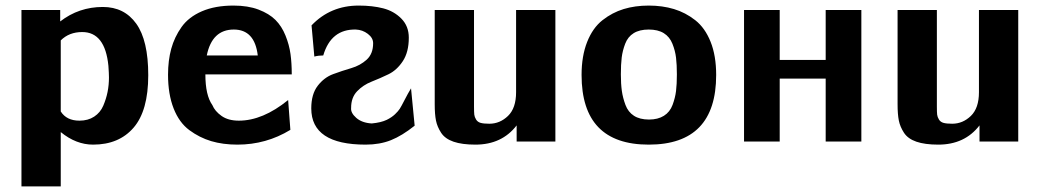

<svg xmlns="http://www.w3.org/2000/svg" viewBox="-20 -508 3742 689"><path d="M57 161V-472H196V-431Q263 -483 349 -483Q426 -483 469 -423Q512 -363 512 -238Q512 -111 459.5 -50Q407 11 314 11Q253 11 198 -34V161ZM198 -363V-311V-108Q219 -75 265 -75Q296 -75 318 -89.5Q340 -104 350.5 -128.5Q361 -153 366 -178Q371 -203 371 -230Q371 -244 369 -272Q357 -393 275 -393Q228 -393 198 -363Z M583 -240Q583 -291 594.5 -333Q606 -375 631.5 -411Q657 -447 704.5 -467.5Q752 -488 818 -488Q870 -488 908 -473.5Q946 -459 968.5 -436.5Q991 -414 1004.5 -380.5Q1018 -347 1022.5 -314Q1027 -281 1027 -241H717Q717 -166 742 -131Q751 -109 775 -92Q799 -75 837 -75Q923 -75 1014 -149L1022 -42Q935 11 832 11Q780 11 738 -1.5Q696 -14 659.5 -41Q623 -68 603 -119Q583 -170 583 -240ZM722 -309H905Q894 -402 819 -402Q741 -402 722 -309Z M1455 -191 1468 -57Q1423 -21 1383 -5Q1343 11 1292 11Q1097 11 1097 -119Q1097 -170 1120 -200Q1143 -230 1175.5 -242Q1208 -254 1240.5 -263.5Q1273 -273 1296 -294Q1319 -315 1319 -353Q1319 -372 1300 -386.5Q1281 -401 1257 -402Q1168 -404 1140 -309Q1123 -309 1108 -305L1098 -417Q1166 -488 1267 -488Q1317 -488 1355.5 -478Q1394 -468 1420.5 -441Q1447 -414 1447 -373Q1447 -321 1425.5 -288.5Q1404 -256 1374 -241.5Q1344 -227 1313.5 -215Q1283 -203 1261.5 -180.5Q1240 -158 1240 -121Q1238 -103 1258.5 -85Q1279 -67 1314 -65Q1347 -68 1368 -78Q1386 -87 1397.5 -98Q1409 -109 1414.5 -117.5Q1420 -126 1432 -149.5Q1444 -173 1455 -191Z M1540 -134V-472H1681V-125Q1681 -105 1682 -96.5Q1683 -88 1688.5 -79Q1694 -70 1705 -67Q1716 -64 1736 -64Q1774 -64 1803 -92Q1832 -120 1832 -177V-472H1973V0H1834V-58Q1781 11 1686 11Q1638 11 1607.5 0.5Q1577 -10 1563 -31.5Q1549 -53 1544.5 -75.5Q1540 -98 1540 -134Z M2067 -239Q2067 -307 2087 -357.5Q2107 -408 2142 -435.5Q2177 -463 2218 -475.5Q2259 -488 2308 -488Q2357 -488 2398.5 -475.5Q2440 -463 2475 -435.5Q2510 -408 2530 -358Q2550 -308 2550 -239Q2550 11 2308 11Q2067 11 2067 -239ZM2208 -241Q2208 -207 2211.5 -182Q2215 -157 2224.5 -131.5Q2234 -106 2255 -92.5Q2276 -79 2309 -79Q2341 -79 2362.5 -92.5Q2384 -106 2393.5 -131.5Q2403 -157 2406 -181.5Q2409 -206 2409 -241Q2409 -276 2406 -301Q2403 -326 2393 -351Q2383 -376 2362 -389Q2341 -402 2308 -402Q2275 -402 2254 -389Q2233 -376 2223.5 -351Q2214 -326 2211 -301.5Q2208 -277 2208 -241Z M2650 0V-472H2778V-293H2943V-472H3071V0H2943V-226H2778V0Z M3201 -134V-472H3342V-125Q3342 -105 3343 -96.5Q3344 -88 3349.5 -79Q3355 -70 3366 -67Q3377 -64 3397 -64Q3435 -64 3464 -92Q3493 -120 3493 -177V-472H3634V0H3495V-58Q3442 11 3347 11Q3299 11 3268.5 0.5Q3238 -10 3224 -31.5Q3210 -53 3205.5 -75.5Q3201 -98 3201 -134Z"/></svg>

Font: Coval
Style: Heavy
Weight: 900
Foundry: Context Ltd
Version: Version 001.000